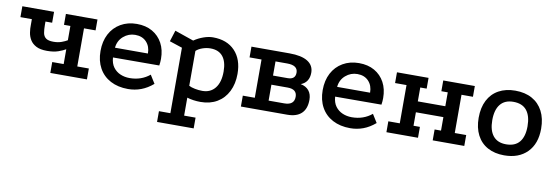

<svg xmlns="http://www.w3.org/2000/svg" viewBox="-52 -816 4020 1389"><g transform="rotate(10 1958.0 -121.5)"><path d="M392 -189Q371 -176 337.5 -164.5Q304 -153 256 -153Q206 -153 176.5 -168.5Q147 -184 132 -208.5Q117 -233 112.5 -262.5Q108 -292 109 -320V-360H25V-440H258V-360H209V-335Q209 -301 213.5 -276.5Q218 -252 235.5 -239Q253 -226 291 -226Q324 -226 350 -235.5Q376 -245 392 -255V-360H345V-440H577V-360H492V-80H577V0H308V-80H392Z M1064 -53Q1022 -17 976.5 0Q931 17 881 17Q807 17 752 -12Q697 -41 667.5 -94.5Q638 -148 638 -220Q638 -291 666 -344.5Q694 -398 745.5 -428Q797 -458 864 -458Q930 -458 978 -430.5Q1026 -403 1052.5 -354Q1079 -305 1079 -239Q1079 -228 1078 -215Q1077 -202 1075 -190L735 -189Q738 -145 758.5 -117.5Q779 -90 810.5 -76.5Q842 -63 879 -63Q922 -63 959 -76Q996 -89 1026 -114ZM979 -261Q979 -313 948.5 -345.5Q918 -378 866 -378Q817 -378 779.5 -345.5Q742 -313 737 -261Z M1130 215V136H1214V-345L1120 -376L1146 -458L1285 -410Q1317 -432 1354 -445Q1391 -458 1423 -458Q1526 -458 1584.5 -396.5Q1643 -335 1643 -228Q1643 -155 1615 -99Q1587 -43 1535.5 -12.5Q1484 18 1414 18Q1361 18 1315 4V136H1399V215ZM1413 -63Q1473 -63 1507 -106Q1541 -149 1541 -227Q1541 -300 1510 -338Q1479 -376 1419 -376Q1390 -376 1361 -366Q1332 -356 1314 -339V-83Q1331 -74 1358.5 -68.5Q1386 -63 1413 -63Z M1988 -440Q2076 -440 2121.5 -411.5Q2167 -383 2167 -329Q2167 -294 2151.5 -270Q2136 -246 2106 -235Q2146 -227 2167 -201Q2188 -175 2188 -134Q2188 -68 2152.5 -34Q2117 0 2048 0H1708V-80H1796V-361H1708V-440ZM2013 -77Q2086 -77 2086 -138Q2086 -194 2017 -194H1898V-77ZM2005 -261Q2062 -261 2062 -311Q2062 -365 1984 -365H1898V-261Z M2696 -53Q2654 -17 2608.5 0Q2563 17 2513 17Q2439 17 2384 -12Q2329 -41 2299.5 -94.5Q2270 -148 2270 -220Q2270 -291 2298 -344.5Q2326 -398 2377.5 -428Q2429 -458 2496 -458Q2562 -458 2610 -430.5Q2658 -403 2684.5 -354Q2711 -305 2711 -239Q2711 -228 2710 -215Q2709 -202 2707 -190L2367 -189Q2370 -145 2390.5 -117.5Q2411 -90 2442.5 -76.5Q2474 -63 2511 -63Q2554 -63 2591 -76Q2628 -89 2658 -114ZM2611 -261Q2611 -313 2580.5 -345.5Q2550 -378 2498 -378Q2449 -378 2411.5 -345.5Q2374 -313 2369 -261Z M2777 -440H3009V-361H2962V-259H3164V-361H3117V-440H3349V-361H3265V-80H3349V0H3117V-80H3164V-179H2962V-80H3009V0H2777V-80H2861V-361H2777Z M3644 -458Q3716 -458 3767.5 -429.5Q3819 -401 3847 -347.5Q3875 -294 3875 -219Q3875 -108 3813 -45.5Q3751 17 3644 17Q3574 17 3522.5 -11Q3471 -39 3443.5 -92.5Q3416 -146 3416 -219Q3416 -294 3443.5 -347.5Q3471 -401 3522.5 -429.5Q3574 -458 3644 -458ZM3644 -376Q3581 -376 3548.5 -335.5Q3516 -295 3516 -219Q3516 -144 3548.5 -104Q3581 -64 3644 -64Q3710 -64 3742.5 -104Q3775 -144 3775 -219Q3775 -295 3742.5 -335.5Q3710 -376 3644 -376Z"/></g></svg>

Font: Podkova SemiBold
Style: Regular
Weight: 600
Designer: Ilya Yudin
Foundry: Cyreal (www.cyreal.org)
Version: Version 2.103